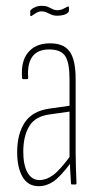

<svg xmlns="http://www.w3.org/2000/svg" viewBox="-20 -634 339 660"><path d="M227 0Q224 0 224 -4Q222 -31 221 -55.5Q220 -80 220 -93L219 -94V-362Q219 -419 204 -441.5Q189 -464 149 -464Q109 -464 91 -439Q73 -414 77 -366Q77 -362 73 -362H60Q56 -362 56 -366Q51 -422 76 -453Q101 -484 149 -485Q198 -486 219 -457.5Q240 -429 240 -363V-111Q240 -83 241 -55.5Q242 -28 243 -4Q243 0 240 0ZM113 6Q76 6 57.5 -26Q39 -58 39 -111Q39 -174 65.5 -213.5Q92 -253 152 -261L223 -271V-251L153 -241Q102 -235 81 -201Q60 -167 60 -112Q60 -67 74.5 -41Q89 -15 116 -15Q139 -15 162.5 -32Q186 -49 224 -101V-75Q188 -27 164 -10.5Q140 6 113 6ZM177 -580Q165 -580 156 -584Q147 -588 139.5 -591.5Q132 -595 123 -595Q113 -595 104.5 -589.5Q96 -584 88 -579Q84 -578 84 -582V-595Q84 -598 86 -600Q92 -606 102 -610Q112 -614 124 -614Q136 -614 144.5 -610.5Q153 -607 160.5 -603Q168 -599 177 -599Q188 -599 196 -603Q204 -607 212 -611Q217 -613 217 -609V-598Q217 -594 215 -592Q208 -585 198 -582.5Q188 -580 177 -580Z"/></svg>

Font: Sofia Sans Extra Condensed Thin
Style: Regular
Weight: 250
Version: Version 4.100